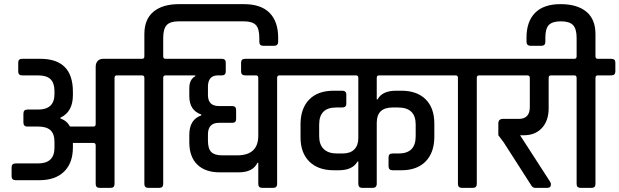

<svg xmlns="http://www.w3.org/2000/svg" viewBox="-20 -907 2991 927"><path d="M478 -623H609Q629 -623 629 -605V-562Q629 -543 609 -543H544Q533 -543 533 -531V-19Q533 0 514 0H461Q442 0 442 -19V-205Q442 -217 431 -217H332V-196Q332 -120 289.5 -78.5Q247 -37 170 -37H56Q36 -37 36 -56V-99Q36 -118 56 -118H164Q243 -118 243 -194V-222Q243 -260 224 -278Q205 -296 164 -296H112Q93 -296 93 -316V-358Q93 -378 112 -378H164Q243 -378 243 -453V-467Q243 -506 224 -524.5Q205 -543 164 -543H87Q68 -543 68 -562V-605Q68 -623 87 -623H175Q332 -623 332 -464V-448Q332 -367 272 -339V-335Q303 -324 318 -296H431Q442 -296 442 -308V-585Q442 -602 451.5 -612.5Q461 -623 478 -623Z M844 -887H1157Q1240 -887 1281.5 -845Q1323 -803 1323 -725V-706Q1323 -686 1303 -686H1250Q1232 -686 1232 -706V-724Q1232 -769 1215 -786.5Q1198 -804 1157 -804H843Q802 -804 785 -786Q768 -768 768 -724V-635Q768 -623 779 -623H844Q864 -623 864 -605V-562Q864 -543 844 -543H779Q768 -543 768 -531V-19Q768 0 749 0H696Q677 0 677 -19V-531Q677 -543 666 -543H601Q581 -543 581 -562V-605Q581 -623 601 -623H666Q677 -623 677 -635V-742Q677 -814 721 -850.5Q765 -887 844 -887Z M1051 -543H1032Q984 -543 984 -488V-448Q984 -395 1037 -395H1101Q1120 -395 1120 -376V-332Q1120 -314 1101 -314H1037Q984 -314 984 -258V-228Q984 -189 1000 -173Q1016 -157 1053 -157H1127Q1227 -158 1227 -252V-531Q1227 -543 1216 -543H1164Q1144 -543 1144 -562V-605Q1144 -623 1164 -623H1395Q1414 -623 1414 -605V-562Q1414 -543 1395 -543H1329Q1318 -543 1318 -531V-19Q1318 0 1299 0H1246Q1227 0 1227 -19V-121H1223Q1201 -75 1133 -75H1040Q971 -75 932.5 -112.5Q894 -150 894 -220V-256Q894 -330 952 -350V-354Q894 -374 894 -442V-481Q894 -524 923 -539V-543H835Q816 -543 816 -563V-605Q816 -623 835 -623H1051Q1070 -623 1070 -605V-562Q1070 -543 1051 -543Z M1799 -531V-427H1803Q1825 -469 1893 -469H1918Q1993 -469 2035 -427.5Q2077 -386 2077 -310V-244Q2076 -169 2034.5 -127Q1993 -85 1918 -85H1876Q1856 -85 1856 -104V-148Q1856 -166 1876 -166H1905Q1987 -166 1987 -249V-306Q1987 -388 1902 -388H1875Q1799 -388 1799 -314V-20Q1799 0 1779 0H1728Q1710 0 1710 -20V-127H1706Q1682 -85 1616 -85H1591Q1516 -85 1473.5 -127Q1431 -169 1431 -244V-310Q1432 -385 1473.5 -427Q1515 -469 1591 -469H1632Q1652 -469 1652 -450V-407Q1652 -388 1632 -388H1603Q1521 -388 1521 -306V-249Q1521 -209 1543 -187.5Q1565 -166 1606 -166H1634Q1671 -166 1690.5 -185.5Q1710 -205 1710 -241V-531Q1710 -543 1699 -543H1385Q1366 -543 1366 -562V-605Q1366 -623 1385 -623H2123Q2143 -623 2143 -605V-562Q2143 -543 2123 -543H1810Q1799 -543 1799 -531Z M2263 0H2210Q2191 0 2191 -19V-531Q2191 -543 2180 -543H2115Q2095 -543 2095 -562V-605Q2095 -623 2115 -623H2358Q2378 -623 2378 -605V-562Q2378 -543 2358 -543H2293Q2282 -543 2282 -531V-19Q2282 0 2263 0Z M2538 -390V-531Q2538 -542 2528 -543H2349Q2330 -543 2330 -562V-605Q2330 -623 2349 -623H2697Q2716 -623 2716 -605V-562Q2716 -543 2697 -543H2640Q2629 -543 2629 -531V-385Q2629 -324 2596.5 -289Q2564 -254 2510 -254H2491L2635 -31Q2640 -24 2640 -18Q2640 0 2623 0H2564Q2552 0 2545 -12L2411 -221L2386 -254V-311Q2386 -333 2409 -333H2485Q2538 -333 2538 -390Z M2866 -623H2931Q2951 -623 2951 -605V-562Q2951 -543 2931 -543H2866Q2855 -543 2855 -531V-19Q2855 0 2836 0H2783Q2764 0 2764 -19V-531Q2764 -543 2753 -543H2688Q2668 -543 2668 -562V-605Q2668 -623 2688 -623H2753Q2764 -623 2764 -635V-724Q2764 -768 2746.5 -786Q2729 -804 2688 -804Q2647 -804 2630 -786.5Q2613 -769 2613 -724V-706Q2613 -686 2595 -686H2542Q2522 -686 2522 -706V-725Q2522 -803 2563.5 -845Q2605 -887 2686 -887Q2767 -887 2811 -850.5Q2855 -814 2855 -742V-635Q2855 -623 2866 -623Z"/></svg>

Font: Rajdhani SemiBold
Style: Regular
Weight: 600
Designer: Satya Rajpurohit, Jyotish Sonowal
Foundry: Indian Type Foundry
Version: Version 1.201 February 1, 2022